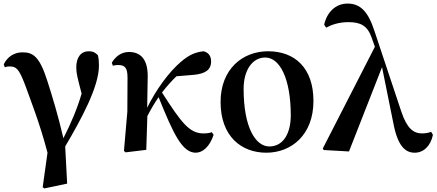

<svg xmlns="http://www.w3.org/2000/svg" viewBox="-20 -839 2444 1075"><path d="M219 209 228 216 356 189 345 -19C434 -170 534 -353 534 -471C534 -495 533 -509 528 -530C513 -545 501 -552 477 -552C433 -552 407 -518 407 -461C407 -428 415 -399 437 -315C412 -230 380 -154 335 -65C306 -191 271 -305 246 -383C202 -523 165 -546 106 -546C60 -546 22 -522 1 -479L7 -462C16 -466 24 -467 32 -467C71 -467 85 -456 120 -365C150 -281 202 -152 246 16Z M1076 16C1114 16 1154 -17 1176 -84L1166 -99C1157 -95 1140 -92 1119 -92C1040 -92 995 -153 887 -321C914 -356 941 -386 968 -412L1065 -420C1128 -426 1162 -447 1162 -495C1162 -530 1143 -546 1120 -552C1077 -547 1042 -535 993 -493C925 -435 854 -337 804 -236L807 -410C808 -510 765 -548 702 -548C657 -548 625 -520 606 -488L612 -471C622 -474 631 -475 641 -475C680 -475 694 -459 694 -403L693 -214L674 6L683 14L799 0L805 -189C828 -233 844 -260 868 -295C952 -86 1001 16 1076 16Z M1471 16C1611 16 1735 -83 1735 -274C1735 -458 1631 -552 1481 -552C1339 -552 1215 -453 1215 -268C1215 -76 1331 16 1471 16ZM1488 -19C1413 -19 1344 -121 1344 -342C1344 -446 1393 -517 1465 -517C1547 -517 1608 -398 1608 -193C1608 -92 1566 -19 1488 -19Z M2302 16C2352 16 2391 -22 2404 -84L2394 -101C2380 -95 2359 -92 2344 -92C2295 -92 2259 -119 2227 -214L2076 -667C2041 -775 1997 -819 1926 -819C1858 -819 1810 -769 1795 -701L1806 -684C1835 -700 1876 -715 1931 -715C1997 -715 2038 -697 2062 -625L2079 -577L1787 -7L1793 1L1934 9L2119 -463L2182 -151C2207 -18 2251 16 2302 16Z"/></svg>

Font: Source Han Serif CN
Style: Bold
Weight: 700
Designer: Ryoko NISHIZUKA 西塚涼子 (kana & ideographs); Frank Grießhammer (Latin, Greek & Cyrillic); Wenlong ZHANG 张文龙 (bopomofo); San
Foundry: Adobe
Version: Version 2.003;hotconv 1.1.1;makeotfexe 2.6.0